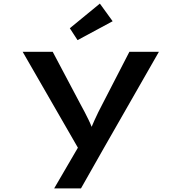

<svg xmlns="http://www.w3.org/2000/svg" viewBox="-20 -817 1009 1067"><path d="M281 230 439 -41 432 37 106 -529H273L426 -240Q452 -193 472.5 -150.5Q493 -108 504 -69H472Q485 -104 505 -148.5Q525 -193 550 -240L699 -529H863L557 6L430 230ZM411 -594 368 -660 535 -797 606 -699Z"/></svg>

Font: Lexend Zetta SemiBold
Style: Regular
Weight: 600
Designer: Bonnie Shaver-Troup, Thomas Jockin
Foundry: Lexend
Version: Version 1.007